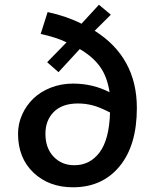

<svg xmlns="http://www.w3.org/2000/svg" viewBox="-20 -776 654 811"><path d="M397.9 -755.9 448.2 -713.9 379.9 -646Q558.1 -533.7 558.1 -319.8Q558.1 -162.1 485.1 -73.5Q412.1 15.1 288.1 15.1Q186.5 15.1 121.3 -46.9Q56.2 -108.9 56.2 -210.9Q56.2 -253.4 73.5 -292Q90.8 -330.6 120.8 -359.6Q150.9 -388.7 194.6 -405.8Q238.3 -422.9 288.1 -422.9Q372.6 -422.9 442.9 -386.2Q432.6 -452.6 402.3 -494.6Q372.1 -536.6 316.9 -568.8L227.1 -471.2L179.2 -513.2L261.2 -597.2Q219.2 -617.7 151.9 -632.8L181.2 -725.1Q263.2 -707 324.2 -675.8ZM171.9 -210.9Q171.9 -150.4 206.3 -114.3Q240.7 -78.1 293.9 -78.1Q359.9 -78.1 400.6 -132.3Q441.4 -186.5 444.8 -300.8Q401.4 -323.2 371.1 -331.1Q340.8 -338.9 309.1 -338.9Q243.2 -338.9 207.5 -303.5Q171.9 -268.1 171.9 -210.9Z"/></svg>

Font: IntelOne Mono Medium
Style: Regular
Weight: 500
Designer: Fred Shallcrass
Foundry: Frere-Jones Type LLC
Version: Version 1.200;hotconv 1.1.0;makeotfexe 2.6.0;FJTRelease1.2